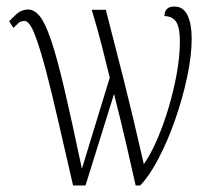

<svg xmlns="http://www.w3.org/2000/svg" viewBox="-20 -566 645 586"><path d="M203 0Q180 -99 159.5 -189Q139 -279 120.5 -349.5Q102 -420 86 -461Q70 -502 55 -502Q42 -502 35 -494.5Q28 -487 21 -481L8 -501Q16 -510 31 -523.5Q46 -537 66 -537Q84 -537 100.5 -517.5Q117 -498 135 -446Q153 -394 175.5 -298.5Q198 -203 230 -51L315 -329Q305 -371 291 -425.5Q277 -480 260 -536H303Q328 -440 357 -325Q386 -210 419 -65Q440 -95 459.5 -140Q479 -185 494.5 -237Q510 -289 519.5 -341.5Q529 -394 529 -440Q529 -480 518.5 -498Q508 -516 482 -517Q482 -546 512 -546Q540 -546 552.5 -519Q565 -492 565 -449Q565 -395 551 -330Q537 -265 514.5 -200.5Q492 -136 464 -82.5Q436 -29 408 0H394Q381 -58 365.5 -125.5Q350 -193 328 -279L241 0Z"/></svg>

Font: Noto Serif ExtraCondensed ExtraLight
Style: Regular
Weight: 200
Width: 2
Designer: Monotype Design Team
Foundry: Monotype Imaging Inc.
Version: Version 2.015